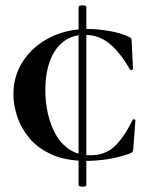

<svg xmlns="http://www.w3.org/2000/svg" viewBox="-20 -588 570 716"><path d="M273 102V-561Q273 -566 280.5 -567.5Q288 -569 295 -567.5Q302 -566 302 -561V102Q302 106 295 107.5Q288 109 280.5 107.5Q273 106 273 102ZM308 -480Q343 -480 387 -472.5Q431 -465 460 -451Q467 -448 469 -445Q471 -442 471 -434L476 -331Q476 -328 471 -327Q466 -326 464 -330Q427 -394 387.5 -426Q348 -458 296 -458Q248 -458 215 -431.5Q182 -405 165.5 -358.5Q149 -312 149 -251Q149 -208 158.5 -165Q168 -122 188 -86.5Q208 -51 240 -30Q272 -9 318 -9Q371 -9 406 -41Q441 -73 474 -140Q476 -144 480.5 -143Q485 -142 485 -139L477 -33Q476 -25 474 -22Q472 -19 463 -15Q420 0 379 6Q338 12 303 12Q226 12 173.5 -11.5Q121 -35 89.5 -73Q58 -111 44 -154Q30 -197 30 -236Q30 -306 66.5 -361Q103 -416 166 -448Q229 -480 308 -480Z"/></svg>

Font: Cormorant Infant Light
Style: Bold
Weight: 700
Version: Version 4.001